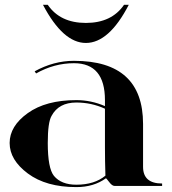

<svg xmlns="http://www.w3.org/2000/svg" viewBox="-20 -762 703 787"><path d="M156.2 -742.2H175.8Q226.6 -668 332 -668Q437.5 -668 488.3 -742.2H507.8Q426.8 -585.9 332 -585.9Q238.3 -585.9 156.2 -742.2ZM644.5 0H449.2Q439.5 0 427.7 -15.6Q416 -31.2 414.1 -31.2Q364.3 4.9 293 4.9Q168.9 4.9 94.2 -50.8Q19.5 -106.4 19.5 -175.8Q19.5 -245.1 93.8 -298.3Q168 -351.6 293 -351.6Q353.5 -351.6 410.2 -327.1V-351.6Q410.2 -502.9 283.2 -502.9Q202.1 -502.9 127.9 -460.9L122.1 -469.7Q200.2 -512.7 283.2 -512.7Q566.4 -512.7 566.4 -253.9V-78.1Q566.4 -9.8 644.5 -9.8ZM410.2 -316.4Q354.5 -341.8 293 -341.8Q220.7 -341.8 191.4 -287.1Q175.8 -260.7 175.8 -175.8Q175.8 -72.3 201.2 -41Q231.4 -4.9 293 -4.9Q367.2 -4.9 412.1 -42Q410.2 -102.5 410.2 -158.2Z"/></svg>

Font: spinwerad
Style: Bold
Weight: 700
Width: 7
Version: Version 0.3